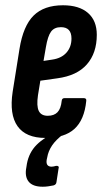

<svg xmlns="http://www.w3.org/2000/svg" viewBox="-20 -517 388 728"><path d="M152 6Q78 6 46.5 -38.5Q15 -83 28 -169L54 -332Q68 -419 107.5 -458Q147 -497 219 -497Q280 -497 313.5 -468Q347 -439 347 -385Q347 -316 309.5 -273Q272 -230 197 -220L133 -211L124 -156Q118 -115 127 -96.5Q136 -78 161 -78Q185 -78 198 -91.5Q211 -105 214 -135Q215 -145 225 -145H297Q309 -145 307 -134Q300 -63 262.5 -28.5Q225 6 152 6ZM145 -286 178 -291Q213 -296 232 -317.5Q251 -339 251 -371Q251 -414 211 -414Q186 -414 173.5 -397Q161 -380 154 -338ZM142 191Q104 191 88.5 171.5Q73 152 80 117L82 104Q90 61 119 32Q148 3 203 -23L220 -8Q192 13 177.5 34.5Q163 56 159 80L157 89Q153 115 176 115Q180 115 184 114Q188 113 192 112Q198 111 201 113.5Q204 116 202 122L194 174Q193 183 183 186Q173 188 163 189.5Q153 191 142 191Z"/></svg>

Font: Sofia Sans Extra Condensed
Style: Bold Italic
Weight: 700
Italic angle: -9°
Designer: Botio Nikoltchev, Ani Petrova
Foundry: lettersoup
Version: Version 4.101